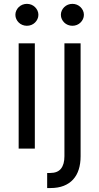

<svg xmlns="http://www.w3.org/2000/svg" viewBox="-20 -770 514 995"><path d="M397.7 -545.5V39.8Q397.7 77.8 388.1 108.1Q378.6 138.5 359 160Q339.5 181.5 310.2 193Q280.9 204.5 241.5 204.5H224.4V126.4H240.1Q278.4 126.4 296.2 103.9Q313.9 81.3 313.9 39.8V-545.5ZM76.7 -545.5H160.5V0H76.7ZM119.3 -636.4Q107.2 -636.4 96.2 -640.8Q85.2 -645.2 77.2 -653.1Q69.2 -660.9 64.5 -671.2Q59.7 -681.5 59.7 -693.2Q59.7 -704.9 64.5 -715.2Q69.2 -725.5 77.2 -733.3Q85.2 -741.1 96.2 -745.6Q107.2 -750 119.3 -750Q131.7 -750 142.6 -745.6Q153.4 -741.1 161.4 -733.3Q169.4 -725.5 174.2 -715.2Q179 -704.9 179 -693.2Q179 -681.5 174.2 -671.2Q169.4 -660.9 161.4 -653.1Q153.4 -645.2 142.6 -640.8Q131.7 -636.4 119.3 -636.4ZM355.1 -636.4Q343 -636.4 332 -640.8Q321 -645.2 313 -653.1Q305 -660.9 300.2 -671.2Q295.5 -681.5 295.5 -693.2Q295.5 -704.9 300.2 -715.2Q305 -725.5 313 -733.3Q321 -741.1 332 -745.6Q343 -750 355.1 -750Q367.5 -750 378.4 -745.6Q389.2 -741.1 397.2 -733.3Q405.2 -725.5 410 -715.2Q414.8 -704.9 414.8 -693.2Q414.8 -681.5 410 -671.2Q405.2 -660.9 397.2 -653.1Q389.2 -645.2 378.4 -640.8Q367.5 -636.4 355.1 -636.4Z"/></svg>

Font: Interop
Style: Regular
Weight: 400
Designer: Rasmus Andersson, Google, Jang Haemin
Foundry: jhaemin
Version: Version 1.008